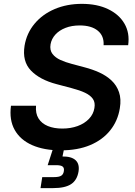

<svg xmlns="http://www.w3.org/2000/svg" viewBox="-20 -757 689 981"><path d="M290 11.2Q205.1 11.2 144.5 -15.4Q84 -42 55.2 -93Q26.4 -144 36.1 -216.8H164.1Q160.6 -177.7 176.8 -151.9Q192.9 -126 224.4 -113Q255.9 -100.1 298.3 -100.1Q341.3 -100.1 376.7 -113Q412.1 -126 434.8 -149.9Q457.5 -173.8 462.4 -205.1Q467.3 -233.4 454.6 -251.7Q441.9 -270 414.6 -283Q387.2 -295.9 347.7 -306.2L269 -327.1Q183.1 -349.6 137.9 -396.7Q92.8 -443.8 105.5 -523.4Q116.2 -587.4 156.5 -635.7Q196.8 -684.1 259.3 -710.7Q321.8 -737.3 398.4 -737.3Q476.1 -737.3 532.2 -710.4Q588.4 -683.6 616 -636Q643.6 -588.4 634.8 -525.9H509.3Q512.2 -573.7 479.5 -600.3Q446.8 -627 387.2 -627Q346.2 -627 314.5 -614.5Q282.7 -602.1 262.9 -580.3Q243.2 -558.6 238.3 -530.8Q233.4 -501 248 -481.7Q262.7 -462.4 289.3 -450.4Q315.9 -438.5 346.2 -430.7L412.1 -413.1Q452.1 -402.8 488 -386.5Q523.9 -370.1 550 -345.5Q576.2 -320.8 588.1 -285.9Q600.1 -251 592.3 -204.1Q582 -139.6 543.2 -91.1Q504.4 -42.5 440.7 -15.6Q377 11.2 290 11.2ZM187 204.1 195.8 147.9H256.3Q280.8 147.9 292.2 141.1Q303.7 134.3 306.2 117.7Q309.1 101.6 300.3 94.2Q291.5 86.9 266.6 86.9H223.6L258.8 -22H311.5L308.1 0L299.3 42.5Q345.2 42 366.2 61.5Q387.2 81.1 381.3 119.1Q374 163.6 343.3 183.8Q312.5 204.1 252 204.1Z"/></svg>

Font: Inter 16pt SemiBold
Style: Italic
Weight: 600
Italic angle: -9.3988°
Version: Version 4.001;git-66647c0bb